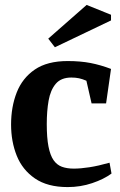

<svg xmlns="http://www.w3.org/2000/svg" viewBox="-20 -750 488 780"><path d="M255 10Q173 10 122 -25Q71 -60 48 -117.5Q25 -175 25 -244Q25 -316 48 -374.5Q71 -433 121.5 -467.5Q172 -502 255 -502Q307 -502 348 -494Q389 -486 431 -470L411 -330H352L331 -422Q315 -429 301 -432Q287 -435 270 -435Q228 -435 206.5 -409.5Q185 -384 177.5 -341.5Q170 -299 170 -246Q170 -190 177 -154.5Q184 -119 197.5 -99.5Q211 -80 231.5 -72.5Q252 -65 280 -65Q307 -65 343 -70.5Q379 -76 425 -89L433 -45Q402 -22 354.5 -6Q307 10 255 10ZM203 -558 176 -593 332 -730 431 -690V-667Z"/></svg>

Font: Manuale
Style: Regular
Weight: 400
Designer: Eduardo Tunni / Pablo Cosgaya
Foundry: Eduardo Tunni / Pablo Cosgaya
Version: Version 1.002